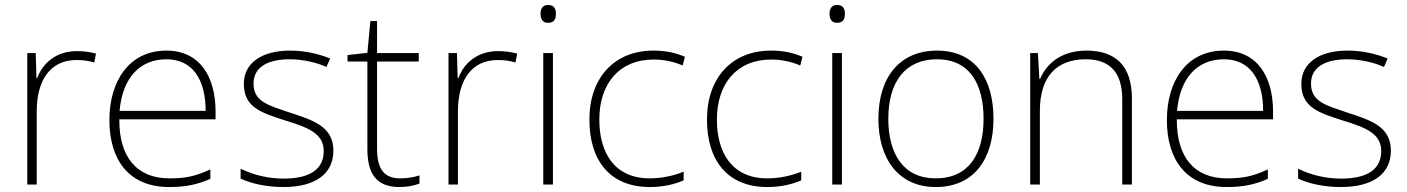

<svg xmlns="http://www.w3.org/2000/svg" viewBox="-20 -744 5673 774"><path d="M290 -538C207 -538 152 -490 130 -429H127L124 -530H90V0H128V-295C128 -421 183 -502 288 -502C316 -502 337 -499 360 -492L367 -528C344 -534 319 -538 290 -538Z M651 -540C499 -540 421 -415 421 -260C421 -100 499 10 662 10C728 10 776 0 828 -23V-61C767 -33 728 -25 663 -25C532 -25 460 -110 461 -263H849V-294C849 -434 786 -540 651 -540ZM651 -505C758 -505 809 -421 809 -297H462C474 -432 545 -505 651 -505Z M1324 -137C1324 -235 1240 -260 1149 -290C1064 -319 1002 -333 1002 -407C1002 -472 1057 -505 1148 -505C1200 -505 1258 -492 1296 -474L1311 -508C1267 -526 1212 -540 1149 -540C1035 -540 963 -490 963 -406C963 -310 1035 -289 1131 -258C1222 -230 1285 -206 1285 -135C1285 -67 1237 -24 1123 -24C1061 -24 1000 -39 950 -64V-24C988 -6 1049 10 1122 10C1254 10 1324 -45 1324 -137Z M1593 -25C1524 -25 1500 -68 1500 -146V-496H1668V-530H1500V-659H1473L1461 -531L1381 -522V-496H1461V-143C1461 -43 1498 10 1590 10C1624 10 1649 4 1671 -4V-37C1650 -30 1624 -25 1593 -25Z M1988 -538C1905 -538 1850 -490 1828 -429H1825L1822 -530H1788V0H1826V-295C1826 -421 1881 -502 1986 -502C2014 -502 2035 -499 2058 -492L2065 -528C2042 -534 2017 -538 1988 -538Z M2189 -724C2168 -724 2159 -709 2159 -688C2159 -667 2168 -652 2189 -652C2214 -652 2221 -667 2221 -688C2221 -709 2214 -724 2189 -724ZM2209 -530H2170V0H2209Z M2600 10C2656 10 2702 -2 2736 -17V-52C2697 -36 2649 -25 2599 -25C2458 -25 2396 -127 2396 -262C2396 -407 2477 -504 2614 -504C2652 -504 2693 -497 2732 -480L2741 -515C2705 -531 2664 -540 2614 -540C2456 -540 2356 -430 2356 -262C2356 -100 2436 10 2600 10Z M3074 10C3130 10 3176 -2 3210 -17V-52C3171 -36 3123 -25 3073 -25C2932 -25 2870 -127 2870 -262C2870 -407 2951 -504 3088 -504C3126 -504 3167 -497 3206 -480L3215 -515C3179 -531 3138 -540 3088 -540C2930 -540 2830 -430 2830 -262C2830 -100 2910 10 3074 10Z M3354 -724C3333 -724 3324 -709 3324 -688C3324 -667 3333 -652 3354 -652C3379 -652 3386 -667 3386 -688C3386 -709 3379 -724 3354 -724ZM3374 -530H3335V0H3374Z M3985 -265C3985 -423 3914 -540 3757 -540C3609 -540 3521 -435 3521 -265C3521 -104 3602 10 3752 10C3908 10 3985 -105 3985 -265ZM3561 -265C3561 -415 3630 -505 3757 -505C3892 -505 3945 -401 3945 -265C3945 -124 3886 -25 3752 -25C3623 -25 3561 -122 3561 -265Z M4360 -540C4257 -540 4198 -486 4173 -426H4170L4164 -530H4133V0H4172V-297C4172 -437 4241 -505 4357 -505C4451 -505 4504 -455 4504 -345V0H4543V-347C4543 -479 4477 -540 4360 -540Z M4914 -540C4762 -540 4684 -415 4684 -260C4684 -100 4762 10 4925 10C4991 10 5039 0 5091 -23V-61C5030 -33 4991 -25 4926 -25C4795 -25 4723 -110 4724 -263H5112V-294C5112 -434 5049 -540 4914 -540ZM4914 -505C5021 -505 5072 -421 5072 -297H4725C4737 -432 4808 -505 4914 -505Z M5587 -137C5587 -235 5503 -260 5412 -290C5327 -319 5265 -333 5265 -407C5265 -472 5320 -505 5411 -505C5463 -505 5521 -492 5559 -474L5574 -508C5530 -526 5475 -540 5412 -540C5298 -540 5226 -490 5226 -406C5226 -310 5298 -289 5394 -258C5485 -230 5548 -206 5548 -135C5548 -67 5500 -24 5386 -24C5324 -24 5263 -39 5213 -64V-24C5251 -6 5312 10 5385 10C5517 10 5587 -45 5587 -137Z"/></svg>

Font: Noto Sans Myanmar UI ExtraLight
Style: Regular
Weight: 200
Designer: Monotype Design Team
Foundry: Monotype Imaging Inc.
Version: Version 2.103